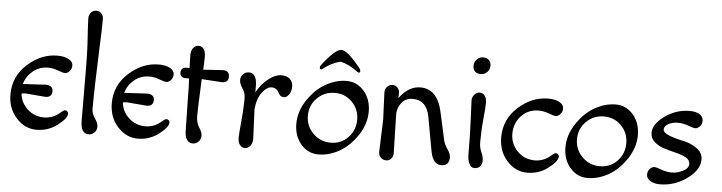

<svg xmlns="http://www.w3.org/2000/svg" viewBox="-46 -958 4407 1172"><g transform="rotate(5 2157.0 -372.0)"><path d="M238 -199 119 -209Q102 -209 92 -206Q98 -149 140.5 -111Q183 -73 241 -73Q297 -73 342 -114Q358 -128 366 -128Q374 -128 380 -122Q386 -116 386 -109Q386 -80 329.5 -37Q273 6 201.5 6Q130 6 77.5 -52Q25 -110 25 -196Q25 -306 108 -381Q191 -456 291 -456Q333 -456 359.5 -441.5Q386 -427 386 -404.5Q386 -382 372.5 -368Q359 -354 346 -354Q333 -354 301.5 -366Q270 -378 241 -378Q187 -378 147.5 -345.5Q108 -313 95 -265L233 -273Q279 -273 279 -237Q279 -199 238 -199Z M472 -73Q472 -462 467 -538Q458 -676 458 -699Q458 -722 471.5 -736Q485 -750 504 -750Q523 -750 535 -736Q547 -722 547 -701Q547 -638 542 -530Q532 -276 532 -152Q532 -122 551.5 -94.5Q571 -67 571 -45Q571 -23 556 -8.5Q541 6 522 6Q472 6 472 -73Z M859 -199 740 -209Q723 -209 713 -206Q719 -149 761.5 -111Q804 -73 862 -73Q918 -73 963 -114Q979 -128 987 -128Q995 -128 1001 -122Q1007 -116 1007 -109Q1007 -80 950.5 -37Q894 6 822.5 6Q751 6 698.5 -52Q646 -110 646 -196Q646 -306 729 -381Q812 -456 912 -456Q954 -456 980.5 -441.5Q1007 -427 1007 -404.5Q1007 -382 993.5 -368Q980 -354 967 -354Q954 -354 922.5 -366Q891 -378 862 -378Q808 -378 768.5 -345.5Q729 -313 716 -265L854 -273Q900 -273 900 -237Q900 -199 859 -199Z M1305 -382Q1300 -382 1180 -390Q1180 -377 1176 -291Q1172 -205 1172 -163.5Q1172 -122 1190.5 -94.5Q1209 -67 1209 -45Q1209 -23 1194 -8.5Q1179 6 1160 6Q1110 6 1110 -73L1106 -276Q1106 -338 1103 -387H1079Q1065 -387 1056 -395.5Q1047 -404 1047 -419Q1047 -434 1056 -442.5Q1065 -451 1079 -451H1100Q1098 -503 1098 -530.5Q1098 -558 1111.5 -574.5Q1125 -591 1144 -591Q1163 -591 1175 -575.5Q1187 -560 1187 -525Q1187 -490 1184 -448L1305 -456Q1344 -456 1344 -419Q1344 -382 1305 -382Z M1517 -235 1525 -54Q1525 -27 1511.5 -10.5Q1498 6 1479 6Q1460 6 1448 -9.5Q1436 -25 1436 -52Q1436 -79 1441 -129Q1451 -229 1451 -298Q1451 -328 1432.5 -355.5Q1414 -383 1414 -405Q1414 -427 1429 -441.5Q1444 -456 1463 -456Q1513 -456 1513 -377V-338Q1543 -392 1585 -424Q1627 -456 1662 -456Q1697 -456 1715.5 -438.5Q1734 -421 1734 -392Q1734 -363 1720 -343.5Q1706 -324 1690 -324Q1674 -324 1665.5 -332.5Q1657 -341 1653 -350.5Q1649 -360 1638 -368.5Q1627 -377 1610 -377Q1581 -377 1552 -339Q1523 -301 1517 -235Z M1889.5 -333Q1845 -289 1845 -225Q1845 -161 1889.5 -116.5Q1934 -72 1997.5 -72Q2061 -72 2104 -116.5Q2147 -161 2147 -225Q2147 -289 2104 -333Q2061 -377 1997.5 -377Q1934 -377 1889.5 -333ZM1929 6Q1865 6 1822 -44Q1779 -94 1779 -169.5Q1779 -245 1826 -315.5Q1873 -386 1936 -421Q1999 -456 2063 -456Q2127 -456 2170 -406Q2213 -356 2213 -280.5Q2213 -205 2166 -134.5Q2119 -64 2056 -29Q1993 6 1929 6ZM2134 -539Q2140 -532 2140 -522.5Q2140 -513 2131 -513Q2128 -513 2121 -518Q2069 -558 2016 -570Q1963 -558 1911 -518Q1904 -513 1901 -513Q1892 -513 1892 -522.5Q1892 -532 1898 -539Q1977 -642 2014.5 -642Q2052 -642 2134 -539Z M2381 -286 2387 -42Q2387 -21 2375 -7.5Q2363 6 2344 6Q2325 6 2311.5 -7.5Q2298 -21 2298 -42L2305 -240Q2305 -240 2298 -407Q2298 -428 2311.5 -442Q2325 -456 2344 -456Q2363 -456 2375 -442.5Q2387 -429 2387 -409Q2387 -389 2386 -379Q2442 -456 2515 -456Q2620 -456 2650 -315L2688 -143Q2694 -120 2712.5 -93.5Q2731 -67 2731 -46Q2731 6 2681 6Q2631 6 2616 -73L2578 -282Q2559 -382 2475 -382Q2432 -382 2408 -353Q2384 -324 2381 -286Z M2842 -73Q2842 -199 2837 -294Q2832 -389 2832 -406Q2832 -423 2845.5 -439.5Q2859 -456 2878 -456Q2897 -456 2909 -440.5Q2921 -425 2921 -395.5Q2921 -366 2914 -296.5Q2907 -227 2907 -152Q2907 -122 2919.5 -94.5Q2932 -67 2932 -44.5Q2932 -22 2919.5 -8Q2907 6 2885.5 6Q2864 6 2853 -18Q2842 -42 2842 -73ZM2874 -569Q2852 -569 2839 -581Q2826 -593 2826 -616Q2826 -639 2842 -655.5Q2858 -672 2880 -672Q2902 -672 2915.5 -659.5Q2929 -647 2929 -624Q2929 -601 2912.5 -585Q2896 -569 2874 -569Z M3247 -378Q3181 -378 3139.5 -332.5Q3098 -287 3098 -224Q3098 -161 3141.5 -117Q3185 -73 3248 -73Q3304 -73 3349 -114Q3365 -128 3373 -128Q3381 -128 3387 -122Q3393 -116 3393 -109Q3393 -80 3336.5 -37Q3280 6 3208.5 6Q3137 6 3084.5 -52Q3032 -110 3032 -196Q3032 -306 3115 -381Q3198 -456 3298 -456Q3340 -456 3366.5 -441.5Q3393 -427 3393 -404.5Q3393 -382 3379.5 -368Q3366 -354 3353 -354Q3340 -354 3308.5 -366Q3277 -378 3247 -378Z M3538.5 -333Q3494 -289 3494 -225Q3494 -161 3538.5 -116.5Q3583 -72 3646.5 -72Q3710 -72 3753 -116.5Q3796 -161 3796 -225Q3796 -289 3753 -333Q3710 -377 3646.5 -377Q3583 -377 3538.5 -333ZM3578 6Q3514 6 3471 -44Q3428 -94 3428 -169.5Q3428 -245 3475 -315.5Q3522 -386 3585 -421Q3648 -456 3712 -456Q3776 -456 3819 -406Q3862 -356 3862 -280.5Q3862 -205 3815 -134.5Q3768 -64 3705 -29Q3642 6 3578 6Z M3944 -303Q3944 -357 4013 -406.5Q4082 -456 4165 -456Q4205 -456 4226.5 -441.5Q4248 -427 4248 -404Q4248 -381 4234.5 -367.5Q4221 -354 4207.5 -354Q4194 -354 4163 -366Q4132 -378 4098.5 -378Q4065 -378 4040.5 -364Q4016 -350 4016 -330Q4016 -310 4054.5 -295Q4093 -280 4139 -271Q4185 -262 4223.5 -235.5Q4262 -209 4262 -167Q4262 -102 4186 -48Q4110 6 4022 6Q3985 6 3962 -9Q3939 -24 3939 -46.5Q3939 -69 3952.5 -82.5Q3966 -96 3979.5 -96Q3993 -96 4024 -84Q4055 -72 4088.5 -72Q4122 -72 4156 -89.5Q4190 -107 4190 -132.5Q4190 -158 4164.5 -172Q4139 -186 4103 -194.5Q4067 -203 4031 -214Q3995 -225 3969.5 -247.5Q3944 -270 3944 -303Z"/></g></svg>

Font: Macondo
Style: Regular
Weight: 400
Version: Version 2.001